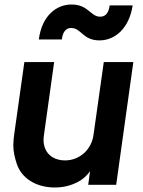

<svg xmlns="http://www.w3.org/2000/svg" viewBox="-20 -819 634 851"><path d="M421 -640C489 -640 552 -692 568 -795H466C462 -766 451 -745 424 -745C381 -745 372 -799 297 -799C231 -799 166 -751 152 -644H254C258 -676 271 -695 295 -695C341 -695 346 -640 421 -640ZM223 12C260 12 293 4 324 -12C346 -23 364 -39 379 -60L371 0H495L571 -544H440L395 -225C387 -155 332 -108 268 -108C247 -108 228 -113 213 -122C182 -141 173 -172 173 -200C173 -207 174 -214 175 -222L220 -544H88L43 -224C41 -207 39 -192 39 -176C39 -148 45 -120 55 -91C75 -32 136 12 223 12Z"/></svg>

Font: Plus Jakarta Sans
Style: Bold Italic
Weight: 700
Italic angle: -8°
Designer: Gumpita Rahayu
Foundry: Tokotype
Version: Version 2.071;gftools[0.9.30]